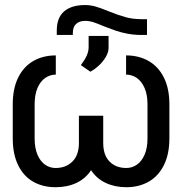

<svg xmlns="http://www.w3.org/2000/svg" viewBox="-20 -742 729 771"><path d="M660.2 -323.2V-186.5Q660.2 -122.6 637.9 -78.4Q615.7 -34.2 576.7 -12.2Q537.6 9.8 487.3 9.8Q440.9 9.8 404.3 -7.6Q367.7 -24.9 345.7 -58.6Q323.7 -24.9 287.1 -7.6Q250.5 9.8 203.1 9.8Q152.3 9.8 113.5 -12.2Q74.7 -34.2 53 -78.4Q31.2 -122.6 31.2 -186.5V-323.2Q31.2 -386.7 53.2 -430.9Q75.2 -475.1 114.3 -497.3Q153.3 -519.5 204.1 -519.5V-442.4Q181.2 -442.4 161.6 -429Q142.1 -415.5 130.6 -388.7Q119.1 -361.8 119.1 -323.2V-186.5Q119.1 -147 130.6 -120.4Q142.1 -93.8 161.1 -80.6Q180.2 -67.4 203.1 -67.4Q244.6 -67.4 270.8 -93.3Q296.9 -119.1 296.9 -168V-277.3H394.5V-168Q394.5 -119.1 419.9 -93.3Q445.3 -67.4 487.3 -67.4Q510.3 -67.4 529.5 -80.6Q548.8 -93.8 560.5 -120.6Q572.3 -147.5 572.3 -186.5V-323.2Q572.3 -361.8 560.5 -388.7Q548.8 -415.5 529.3 -429Q509.8 -442.4 486.3 -442.4V-519.5Q537.1 -519.5 576.4 -497.3Q615.7 -475.1 637.9 -430.9Q660.2 -386.7 660.2 -323.2ZM335.9 -552.7V-597.7H416V-549.8Q416 -532.2 404.8 -513.2Q393.6 -494.1 376.5 -478.5Q359.4 -462.9 342.8 -454.1L304.7 -480.5Q320.3 -501 328.1 -518.3Q335.9 -535.6 335.9 -552.7ZM570.3 -665V-601.6H548.8Q518.6 -601.6 491.9 -606.7Q465.3 -611.8 446 -618.4Q426.8 -625 396.5 -636.7Q370.6 -647.9 354.2 -653.1Q337.9 -658.2 322.3 -658.2Q299.3 -658.2 285.9 -646.2Q272.5 -634.3 272.5 -609.4V-601.6H208V-619.1Q208 -670.9 237.5 -696.3Q267.1 -721.7 321.3 -721.7Q344.2 -721.7 365.5 -715.3Q386.7 -709 417 -696.3Q456.5 -680.7 484.9 -672.9Q513.2 -665 549.8 -665Z"/></svg>

Font: Pretendard Std
Style: Regular
Weight: 400
Designer: Base glyphs from Inter by Rasmus Andersson; Hangeul glyphs from Noto Sans CJK(Source Han Sans) by Jang Soo-young and Kan
Foundry: Kil Hyung-jin
Version: Version 1.309